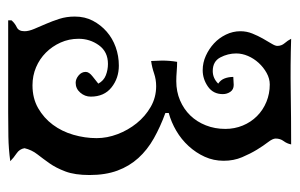

<svg xmlns="http://www.w3.org/2000/svg" viewBox="-148 -566 715 458"><g transform="rotate(90 209.0 -337.5)"><path d="M73 -675Q136 -673 199 -674Q262 -675 325 -675Q323 -665 317 -657Q311 -649 311 -638Q311 -631 319.5 -620Q328 -609 337.5 -593.5Q347 -578 355.5 -558Q364 -538 364 -514Q364 -490 354.5 -469Q345 -448 329 -430.5Q313 -413 292.5 -401Q272 -389 250 -383V-375Q283 -363 310.5 -347.5Q338 -332 357.5 -310.5Q377 -289 387.5 -260.5Q398 -232 398 -194Q398 -159 389.5 -136.5Q381 -114 370 -98.5Q359 -83 348.5 -69.5Q338 -56 334 -39Q336 -27 346.5 -20Q357 -13 365 -5Q336 -1 306.5 -0.5Q277 0 248 0H29V-8Q36 -16 45.5 -20.5Q55 -25 55 -39Q55 -49 49.5 -62Q44 -75 37.5 -90Q31 -105 25.5 -122Q20 -139 20 -159Q20 -183 30 -202Q40 -221 56 -235Q72 -249 93 -256.5Q114 -264 137 -264Q167 -264 189 -246.5Q211 -229 211 -197Q211 -183 201.5 -172Q192 -161 178 -161Q169 -161 160.5 -168Q152 -175 152 -185Q152 -193 163 -201.5Q174 -210 180 -215Q173 -228 160 -233Q147 -238 133 -238Q104 -238 88.5 -216.5Q73 -195 73 -168Q73 -145 82 -125Q91 -105 106 -90Q121 -75 141 -66.5Q161 -58 184 -58Q215 -58 238.5 -71.5Q262 -85 278 -106.5Q294 -128 302 -155.5Q310 -183 310 -211Q310 -236 300.5 -261Q291 -286 274.5 -306.5Q258 -327 235.5 -340Q213 -353 186 -353Q170 -353 155.5 -348Q141 -343 126 -341L125 -367Q125 -385 128 -403Q139 -403 151 -402Q163 -401 174 -401Q199 -401 220 -410Q241 -419 256 -434.5Q271 -450 279.5 -471.5Q288 -493 288 -518Q288 -540 280 -559.5Q272 -579 257.5 -593.5Q243 -608 223.5 -616Q204 -624 182 -624Q168 -624 154.5 -616.5Q141 -609 130.5 -597.5Q120 -586 114 -572Q108 -558 108 -544Q108 -524 117.5 -506Q127 -488 150 -488Q167 -488 180 -501Q171 -507 167.5 -516.5Q164 -526 164 -537L183 -538Q194 -538 199.5 -530Q205 -522 205 -512Q205 -489 187 -476.5Q169 -464 148 -464Q130 -464 113.5 -471.5Q97 -479 84 -491Q71 -503 63 -519.5Q55 -536 55 -554Q55 -569 60.5 -582.5Q66 -596 72.5 -607.5Q79 -619 84.5 -628Q90 -637 90 -642Q90 -652 83.5 -659.5Q77 -667 73 -675Z"/></g></svg>

Font: Germanica
Style: Regular
Weight: 400
Designer: Peter Wiegel
Foundry: Peter Wiegel